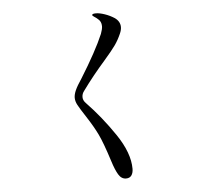

<svg xmlns="http://www.w3.org/2000/svg" viewBox="-57 -870 1114 982"><g transform="rotate(-5 500.0 -378.5)"><path d="M483 -46Q452 -143 431 -186.5Q410 -230 376 -282Q346 -328 335.5 -347.5Q325 -367 325 -385Q325 -402 334.5 -423.5Q344 -445 367 -479Q451 -614 487 -699Q496 -723 496 -738Q496 -763 477 -777Q472 -782 461.5 -788.5Q451 -795 451 -799Q451 -806 471 -806Q489 -806 515.5 -797Q542 -788 565 -773Q592 -754 592 -725Q592 -710 584 -692Q570 -660 552 -634.5Q534 -609 494 -563Q428 -488 376 -416Q365 -402 365 -385Q365 -368 379 -354Q456 -274 522 -176.5Q588 -79 588 2Q588 23 579 36Q570 49 551 49Q527 49 512 24Q497 -1 483 -46Z"/></g></svg>

Font: Shippori Mincho Medium
Style: Regular
Weight: 500
Designer: FONTDASU
Foundry: FONTDASU / Google Inc. / but / Adobe
Version: Version 3.110; ttfautohint (v1.8.3)